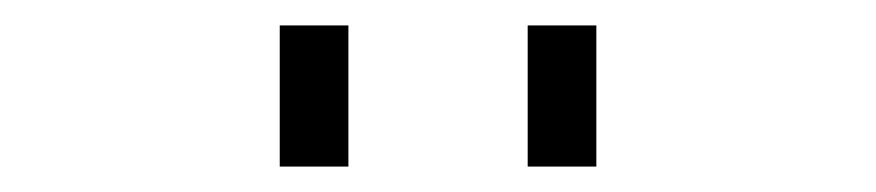

<svg xmlns="http://www.w3.org/2000/svg" viewBox="-20 -808 689 151"><path d="M395 -788H449V-677H395ZM200 -788H254V-677H200Z"/></svg>

Font: Biryani ExtraLight
Style: Regular
Weight: 275
Designer: Dan Reynolds and Mathieu Reguer
Foundry: Dan Reynolds and Mathieu Reguer
Version: Version 1.004; ttfautohint (v1.1) -l 5 -r 5 -G 72 -x 0 -D la